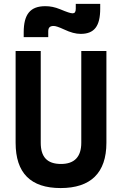

<svg xmlns="http://www.w3.org/2000/svg" viewBox="-20 -955 626 985"><path d="M291 9.8C444.8 9.8 525.9 -67.4 525.9 -222.7V-693.4H397V-222.7C397 -150.4 361.8 -113.8 293 -113.8C221.2 -113.8 189 -150.4 189 -222.7V-693.4H60.1V-222.7C60.1 -67.4 137.2 9.8 291 9.8ZM101.6 -764.6H227.5V-793.9C227.5 -813.5 235.8 -821.8 255.4 -821.8C265.1 -821.8 281.7 -816.4 308.1 -804.2C342.3 -788.1 368.7 -781.2 394 -781.2C463.9 -781.2 494.1 -820.8 494.1 -910.6V-935.1H368.7V-909.7C368.7 -893.6 363.3 -886.7 352.5 -886.7C341.8 -886.7 323.2 -893.1 288.1 -907.7C261.2 -918.5 238.3 -923.3 212.4 -923.3C135.7 -923.3 101.6 -882.3 101.6 -789.1Z"/></svg>

Font: Cascadia Code
Style: Bold
Weight: 700
Monospace: yes
Designer: Aaron Bell
Foundry: Saja Typeworks
Version: Version 2404.023